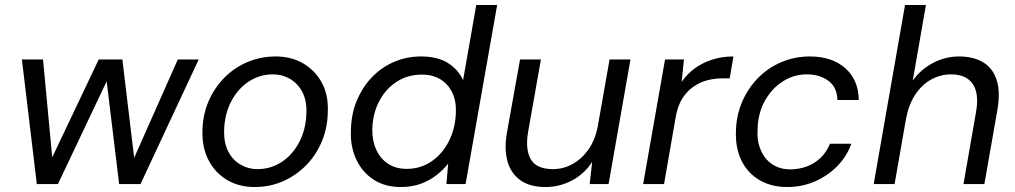

<svg xmlns="http://www.w3.org/2000/svg" viewBox="-20 -740 4082 772"><path d="M128 0 68 -501H153L193 -75L175 -76L377 -501H472L523 -76L506 -75L695 -501H779L545 0H459L405 -445H424L213 0Z M1004 12Q940 12 892 -17Q844 -46 818 -97Q792 -148 794 -213Q795 -278 818.5 -332.5Q842 -387 882 -427.5Q922 -468 975 -490.5Q1028 -513 1088 -513Q1152 -513 1200 -484.5Q1248 -456 1274.5 -406.5Q1301 -357 1298 -290Q1297 -225 1273.5 -170Q1250 -115 1210 -74.5Q1170 -34 1117.5 -11Q1065 12 1004 12ZM1015 -60Q1069 -60 1113 -89Q1157 -118 1183.5 -169Q1210 -220 1212 -285Q1214 -335 1196 -369.5Q1178 -404 1146.5 -422.5Q1115 -441 1077 -441Q1024 -441 980 -412Q936 -383 909.5 -332Q883 -281 881 -215Q880 -166 897.5 -131.5Q915 -97 946.5 -78.5Q978 -60 1015 -60Z M1591 12Q1527 12 1481 -18.5Q1435 -49 1411.5 -101Q1388 -153 1391 -216Q1392 -281 1414.5 -335Q1437 -389 1475 -429Q1513 -469 1564 -491Q1615 -513 1673 -513Q1739 -513 1780.5 -487Q1822 -461 1842 -418L1895 -720H1979L1852 0H1775L1782 -82Q1763 -58 1736 -36.5Q1709 -15 1673 -1.5Q1637 12 1591 12ZM1615 -61Q1671 -61 1715 -91Q1759 -121 1785 -172.5Q1811 -224 1813 -287Q1815 -333 1798.5 -367.5Q1782 -402 1751 -421Q1720 -440 1676 -440Q1620 -440 1576 -412Q1532 -384 1505.5 -334.5Q1479 -285 1477 -222Q1476 -176 1492.5 -139Q1509 -102 1540.5 -81.5Q1572 -61 1615 -61Z M2173 12Q2110 12 2071.5 -16Q2033 -44 2020 -93Q2007 -142 2018 -205L2071 -501H2155L2104 -213Q2091 -140 2114 -100Q2137 -60 2203 -60Q2245 -60 2281.5 -80Q2318 -100 2345 -137.5Q2372 -175 2383 -229L2431 -501H2515L2427 0H2351L2361 -89Q2330 -41 2280 -14.5Q2230 12 2173 12Z M2566 0 2654 -501H2730L2721 -411Q2743 -443 2774 -465.5Q2805 -488 2844.5 -500.5Q2884 -513 2929 -513L2914 -425H2887Q2853 -425 2823 -417Q2793 -409 2767.5 -391Q2742 -373 2723.5 -344Q2705 -315 2697 -270L2650 0Z M3145 12Q3082 12 3034.5 -15.5Q2987 -43 2962 -93Q2937 -143 2939 -209Q2940 -275 2964 -330.5Q2988 -386 3028.5 -427Q3069 -468 3122.5 -490.5Q3176 -513 3236 -513Q3326 -513 3379 -465.5Q3432 -418 3433 -338H3347Q3346 -389 3311 -415Q3276 -441 3224 -441Q3171 -441 3126.5 -412Q3082 -383 3054.5 -333Q3027 -283 3026 -216Q3024 -179 3034 -149.5Q3044 -120 3061.5 -100Q3079 -80 3103.5 -69.5Q3128 -59 3157 -59Q3192 -59 3223.5 -70.5Q3255 -82 3279.5 -105.5Q3304 -129 3317 -162H3403Q3385 -111 3346.5 -72Q3308 -33 3256.5 -10.5Q3205 12 3145 12Z M3493 0 3619 -720H3703L3650 -416Q3682 -461 3731.5 -487Q3781 -513 3836 -513Q3894 -513 3933 -489.5Q3972 -466 3987.5 -418Q4003 -370 3990 -296L3938 0H3854L3904 -287Q3918 -363 3891.5 -402Q3865 -441 3804 -441Q3761 -441 3723.5 -420Q3686 -399 3660 -359.5Q3634 -320 3623 -263L3577 0Z"/></svg>

Font: DM Sans 18pt
Style: Italic
Weight: 400
Italic angle: -10°
Designer: Colophon Foundry, Jonny Pinhorn
Foundry: Colophon Foundry
Version: Version 4.004;gftools[0.9.30]